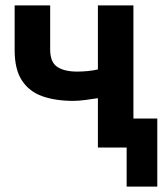

<svg xmlns="http://www.w3.org/2000/svg" viewBox="-20 -544 614 708"><path d="M447 144V0H341V-182Q323 -179 296 -175.5Q269 -172 251 -172Q185 -172 136.5 -189Q88 -206 61 -247Q34 -288 34 -359V-524H165V-361Q165 -315 191 -297.5Q217 -280 265 -280Q283 -280 304 -282Q325 -284 341 -288V-524H472V-107H560V144Z"/></svg>

Font: Ubuntu Sans
Style: Bold
Weight: 700
Designer: Dalton Maag Ltd
Foundry: Dalton Maag Ltd
Version: Version 1.006; ttfautohint (v1.8.4.7-5d5b)